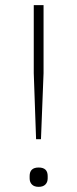

<svg xmlns="http://www.w3.org/2000/svg" viewBox="-20 -718 300 745"><path d="M120 -178 111 -434V-698H149V-434L139 -178ZM130 7Q113 7 104 -2Q95 -11 95 -26V-35Q95 -68 130 -68Q165 -68 165 -35V-26Q165 -11 156 -2Q147 7 130 7Z"/></svg>

Font: IBM Plex Sans ExtLt
Style: Regular
Weight: 200
Designer: Mike Abbink, Paul van der Laan, Pieter van Rosmalen
Foundry: Bold Monday
Version: Version 3.005